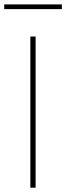

<svg xmlns="http://www.w3.org/2000/svg" viewBox="-24 -873 308 893"><path d="M141.6 -703.1V0H117.2V-703.1ZM-4.4 -852.5H263.7V-830.6H-4.4Z"/></svg>

Font: Wand UI Pro
Style: Regular
Weight: 400
Designer: Andreas Faust
Version: Version 1.003;FEAKit 1.0